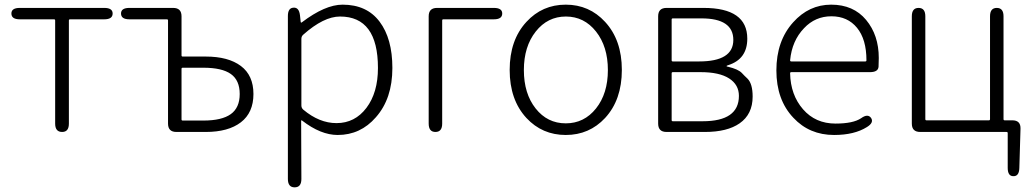

<svg xmlns="http://www.w3.org/2000/svg" viewBox="-20 -567 4432 825"><path d="M247 0Q217 0 217 -36V-479Q217 -484 212 -484H65Q29 -484 29 -509Q29 -533 65 -533H428Q464 -533 464 -509Q464 -484 428 -484H281Q276 -484 276 -479V-36Q276 0 247 0Z M738 0Q702 0 702 -36V-479Q702 -484 697 -484H536Q500 -484 500 -509Q500 -533 536 -533H724Q760 -533 760 -497V-329Q760 -324 765 -324H864Q961 -324 1015 -283.5Q1069 -243 1069 -163Q1069 -83 1015 -41.5Q961 0 864 0ZM760 -54Q760 -49 765 -49H854Q933 -49 971.5 -76.5Q1010 -104 1010 -163Q1010 -222 972 -249Q934 -276 854 -276H765Q760 -276 760 -271Z M1246 238Q1217 238 1217 202V-498Q1217 -533 1241 -534Q1265 -536 1269 -501L1272 -473Q1273 -468 1277 -471Q1377 -547 1452 -547Q1556 -547 1611 -474Q1666 -401 1666 -275Q1666 -143 1595 -63Q1529 13 1431 13Q1358 13 1278 -49Q1274 -52 1274 -47L1275 202Q1275 238 1246 238ZM1426 -38Q1505 -38 1554.5 -103.5Q1604 -169 1604 -275Q1604 -496 1441 -496Q1371 -496 1283 -418Q1275 -411 1275 -400V-114Q1275 -103 1283 -96Q1352 -38 1426 -38Z M1851 0Q1822 0 1822 -36V-497Q1822 -533 1858 -533H2102Q2138 -533 2138 -509Q2138 -484 2102 -484H1885Q1880 -484 1880 -479V-36Q1880 0 1851 0Z M2242 -60Q2170 -138 2170 -266.5Q2170 -395 2242 -473Q2310 -547 2411 -547Q2512 -547 2580 -473Q2652 -395 2652 -266.5Q2652 -138 2580 -60Q2512 13 2411 13Q2310 13 2242 -60ZM2281.5 -101Q2332 -37 2411 -37Q2490 -37 2541 -101Q2592 -165 2592 -266Q2592 -367 2541 -431.5Q2490 -496 2411.5 -496Q2333 -496 2282 -431.5Q2231 -367 2231 -266Q2231 -165 2281.5 -101Z M2844 0Q2808 0 2808 -36V-497Q2808 -533 2844 -533H3003Q3191 -533 3191 -401Q3191 -313 3109 -287Q3102 -285 3102 -283Q3102 -281 3109 -280Q3151 -270 3167 -254Q3179 -241 3192 -229Q3214 -207 3214 -152Q3214 -76 3158 -37Q3105 0 3009 0ZM2866 -51Q2866 -46 2871 -46H2999Q3155 -46 3155 -155Q3155 -203 3113 -230Q3071 -257 2991 -257H2871Q2866 -257 2866 -252ZM2866 -308Q2866 -303 2871 -303H2984Q3131 -303 3131 -395.5Q3131 -488 2994 -488H2871Q2866 -488 2866 -483Z M3564 13Q3458 13 3389 -61Q3316 -138 3316 -264.5Q3316 -391 3388 -471Q3456 -547 3551.5 -547Q3647 -547 3701.5 -481.5Q3756 -416 3756 -318Q3756 -299 3755 -280Q3753 -257 3718 -257H3380Q3375 -257 3375 -252Q3377 -159 3430.5 -97.5Q3484 -36 3570 -36Q3646 -36 3680 -59Q3709 -80 3723 -60Q3736 -40 3705 -21Q3651 13 3564 13ZM3375 -308Q3375 -303 3380 -303H3698Q3703 -303 3703 -308Q3703 -398 3662.5 -447.5Q3622 -497 3552.5 -497Q3483 -497 3435 -446Q3383 -392 3375 -308Z M4334 190Q4310 190 4310 154V5Q4310 0 4305 0H3934Q3898 0 3898 -36V-497Q3898 -533 3927 -533Q3956 -533 3956 -497V-55Q3956 -50 3961 -50H4229Q4234 -50 4234 -55V-497Q4234 -533 4263 -533Q4292 -533 4292 -497V-55Q4292 -50 4297 -50H4330Q4366 -50 4365 -14L4360 155Q4359 191 4334 190Z"/></svg>

Font: Resource Han Rounded JP Light
Style: Regular
Weight: 300
Designer: Cyano Hao (round all glyphs); Ryoko NISHIZUKA 西塚涼子 (kana, bopomofo & ideographs); Paul D. Hunt (Latin, Greek & Cyrillic)
Foundry: Cyano Hao
Version: 0.990